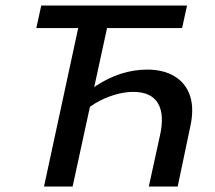

<svg xmlns="http://www.w3.org/2000/svg" viewBox="-20 -678 783 698"><path d="M521 0 561 -183Q579 -260 554.5 -302Q530 -344 464 -344Q432 -344 395.5 -333Q359 -322 325.5 -302Q292 -282 269 -252L243 -291Q284 -336 328.5 -365.5Q373 -395 420 -410Q467 -425 515 -425Q575 -425 615.5 -400Q656 -375 671 -329Q686 -283 672 -219L626 0ZM140 0 282 -658H387L244 0ZM112 -576 130 -658H660L642 -576Z"/></svg>

Font: Ysabeau SemiBold
Style: Italic
Weight: 600
Italic angle: -12°
Designer: Christian Thalmann (Catharsis Fonts)
Version: Version 2.002